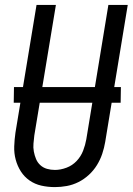

<svg xmlns="http://www.w3.org/2000/svg" viewBox="-20 -755 541 783"><path d="M204 8Q175 8 148.5 2Q122 -4 100.5 -19Q79 -34 65 -56Q51 -78 44 -104Q37 -130 38 -158Q39 -186 43 -214L129 -735H208L120 -203Q118 -186 116.5 -169.5Q115 -153 118 -137Q121 -121 127 -106.5Q133 -92 144.5 -81.5Q156 -71 171.5 -66.5Q187 -62 204 -62Q227 -62 251 -71Q275 -80 292.5 -98.5Q310 -117 319 -140.5Q328 -164 332 -187L422 -735H501L409 -176Q405 -152 397 -128Q389 -104 375.5 -82Q362 -60 342.5 -42Q323 -24 300 -12.5Q277 -1 252.5 3.5Q228 8 204 8ZM472 -336H36L37 -400H473Z"/></svg>

Font: Iosevka Term Oblique
Style: Regular
Weight: 400
Italic angle: -9°
Monospace: yes
Designer: Belleve Invis
Foundry: Belleve Invis
Version: Version 31.4.0